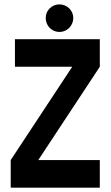

<svg xmlns="http://www.w3.org/2000/svg" viewBox="-20 -864 509 884"><path d="M253.9 -716.8C288.1 -716.8 317.4 -745.1 317.4 -781.2C317.4 -816.4 288.1 -843.8 253.9 -843.8C218.8 -843.8 190.4 -816.4 190.4 -781.2C190.4 -745.1 218.8 -716.8 253.9 -716.8ZM48.8 -683.6V-556.6H312.5L29.3 -127V0H439.5V-127H156.2L439.5 -556.6V-683.6Z"/></svg>

Font: Saman Dere
Style: Regular
Weight: 400
Designer: Tuna Ça_lar Gümü_
Foundry: Tuna Ça_lar Gümü_
Version: Version 1.001;hotconv 1.0.109;makeotfexe 2.5.65596